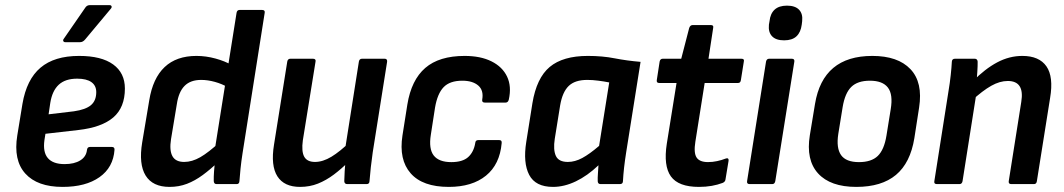

<svg xmlns="http://www.w3.org/2000/svg" viewBox="-20 -722 4174 753"><path d="M225.3 11Q126.4 11 79.2 -41.4Q32 -93.8 47.8 -190.9L68 -314.4Q84.3 -410.4 138.8 -456.5Q193.2 -502.7 290.3 -502.7Q377.8 -502.7 423.8 -469.3Q469.8 -435.9 469.8 -374.8Q469.8 -300.6 424.4 -261.5Q379 -222.5 287.3 -212.1L158.2 -197.3L154.3 -172.7Q147.6 -125.2 167.8 -101.8Q188 -78.4 233.4 -78.4Q271.4 -78.4 294.7 -92.9Q318.1 -107.3 321.1 -133.9Q322.4 -145.7 332.8 -145.7H418.7Q429.8 -145.7 429.1 -134.6Q424.3 -65.4 370.2 -27.2Q316.2 11 225.3 11ZM170.6 -273.7 269.9 -285.5Q316 -292.1 336.8 -309.7Q357.5 -327.4 357.5 -360.6Q357.5 -386.3 338.5 -399.9Q319.5 -413.5 282.6 -413.5Q236.2 -413.5 210.5 -389.8Q184.8 -366.1 177.2 -318.4ZM235.8 -556.6Q230.3 -556.6 228.3 -560.9Q226.3 -565.1 230.3 -570.1L313.1 -690Q319.9 -701.8 331.4 -701.8H409.8Q415.8 -701.8 417.5 -697.4Q419.2 -693 414.5 -687.7L314.4 -567.8Q305.2 -556.6 294.4 -556.6Z M645 11Q578.6 11 551.1 -33.6Q523.6 -78.2 537.6 -163.2L565.3 -328.4Q579.3 -415.2 625.6 -458.9Q671.8 -502.7 750.6 -502.7Q787.8 -502.7 825.3 -492.4Q862.7 -482.1 887.4 -467.4L875.7 -378.6Q850.8 -393.1 822.6 -400.9Q794.5 -408.6 769.1 -408.6Q726.7 -408.6 703.6 -384.9Q680.5 -361.3 673.5 -313.5L650.7 -176.1Q643.8 -132 656.3 -109.4Q668.8 -86.9 702.3 -86.9Q733.2 -86.9 765.6 -105.5Q797.9 -124.1 843 -165.7L837.6 -88.6Q805.9 -58.2 775.3 -35.7Q744.8 -13.2 713.2 -1.1Q681.6 11 645 11ZM829.4 0Q819 0 818.3 -11.8Q817.9 -28.4 819.5 -50.6Q821.2 -72.9 823.8 -90.9L822.6 -136.2L907.8 -671.9Q909.8 -683 919.6 -683H1007.7Q1020.1 -683 1018.1 -671.9L931.2 -120.7Q926.2 -89 923.3 -60.5Q920.5 -32 919.1 -12.4Q918.7 0 908.3 0Z M1156.8 11Q1094.3 11 1067.8 -30.6Q1041.3 -72.3 1054.6 -154.4L1106.6 -480.5Q1108.6 -491.7 1119.1 -491.7H1206.8Q1219.9 -491.7 1217.5 -480.5L1167.7 -171.7Q1161.8 -128 1173.1 -107.5Q1184.5 -86.9 1215.4 -86.9Q1246.1 -86.9 1279.7 -107.2Q1313.3 -127.5 1354.4 -167.4L1348.6 -89Q1319.6 -60.2 1289.5 -37.5Q1259.4 -14.9 1227 -1.9Q1194.6 11 1156.8 11ZM1342 0Q1330.9 0 1330.2 -11.1Q1330.5 -29.7 1331.8 -50.6Q1333.1 -71.6 1335.8 -92.2L1333.3 -136.2L1387.5 -480.5Q1389.5 -491.7 1400 -491.7H1488.4Q1499.5 -491.7 1498.2 -479.9L1441.8 -124.6Q1437.5 -94.8 1434.3 -66Q1431.1 -37.1 1429.1 -11.1Q1428.7 0 1417.7 0Z M1739.9 11Q1637.3 11 1590.5 -42.4Q1543.7 -95.7 1558.4 -190.7L1577.6 -312.2Q1593.3 -408.5 1647.9 -455.6Q1702.5 -502.7 1802.1 -502.7Q1865 -502.7 1907.7 -481.3Q1950.5 -459.9 1968.7 -421.6Q1986.9 -383.3 1975.5 -331.5Q1972.5 -319.7 1963.1 -319.7H1881.3Q1869.2 -319.7 1871.2 -331.5Q1877.5 -367.8 1855.6 -386.6Q1833.6 -405.5 1793.1 -405.5Q1744.1 -405.5 1719.8 -380.1Q1695.5 -354.8 1686.2 -300.3L1669.7 -193.7Q1660.8 -138.3 1681 -112.2Q1701.3 -86.2 1750 -86.2Q1794.1 -86.2 1816 -105.8Q1837.9 -125.5 1843.8 -160.8Q1844.6 -172.6 1855.6 -172.6H1938Q1948.9 -172.6 1947.5 -160.8Q1940.2 -77.2 1885.9 -33.1Q1831.6 11 1739.9 11Z M2148.9 11Q2080 11 2055.4 -36.2Q2030.9 -83.3 2043.9 -165.3L2068 -317Q2084.3 -416.1 2135.9 -459.4Q2187.6 -502.7 2285.6 -502.7Q2342.8 -502.7 2390.5 -493.3Q2438.1 -484 2492.2 -479.4L2435.8 -124.6Q2430.8 -92.9 2427.6 -65Q2424.5 -37.1 2423.1 -11.1Q2422.7 0 2411 0H2335.3Q2324.9 0 2324.2 -11.1Q2323.8 -25.4 2325 -41.6Q2326.1 -57.9 2327.1 -73.8Q2283.9 -32.6 2238.4 -10.8Q2192.9 11 2148.9 11ZM2207 -86.9Q2235 -86.9 2263.5 -102.3Q2292.1 -117.7 2329.6 -149.9L2369.3 -398.7Q2349.3 -402.7 2326.5 -405.6Q2303.7 -408.6 2283.1 -408.6Q2234.9 -408.6 2210.4 -384.9Q2185.8 -361.2 2176.9 -309.2L2155.7 -177.5Q2149.1 -134.5 2160 -110.7Q2170.9 -86.9 2207 -86.9Z M2721 11Q2640.7 11 2611.1 -30.3Q2581.6 -71.6 2595.1 -158.3L2633.3 -396.5H2565.6Q2554.1 -396.5 2555.8 -407.6L2567 -480.5Q2569.3 -491.7 2579.4 -491.7H2651.7L2682.9 -612.2Q2686.9 -623.7 2696.4 -623.7H2768.1Q2779.9 -623.7 2776.9 -611.9L2758.6 -491.7H2887.4Q2900.2 -491.7 2897.2 -480.5L2885.6 -407.6Q2884.2 -396.5 2874.2 -396.5H2743.6L2707.1 -166Q2700.1 -122.4 2711.9 -104.3Q2723.7 -86.3 2756.7 -86.3Q2774.5 -86.3 2792.2 -90.1Q2809.9 -93.8 2826 -100.1Q2832 -102.5 2835.1 -100.1Q2838.1 -97.8 2837.4 -91.7L2825.2 -17.8Q2824.2 -9 2814 -4.6Q2794.6 2.7 2771.4 6.9Q2748.2 11 2721 11Z M2920.1 0Q2908 0 2910 -11.8L2984.3 -480.5Q2986.7 -491.7 2996.8 -491.7H3084.8Q3097 -491.7 3095.3 -480.5L3020.6 -11.8Q3018.3 0 3008.8 0ZM3055.2 -563.8Q3023.1 -563.8 3007.9 -579.8Q2992.6 -595.9 2995.6 -625.2L2998 -639.2Q3001.1 -668.8 3018.2 -684.4Q3035.3 -699.9 3066.4 -699.9Q3098.5 -699.9 3113.8 -683.9Q3129.1 -667.9 3126 -639.2L3124.3 -625.2Q3120.5 -595.6 3103.8 -579.7Q3087 -563.8 3055.2 -563.8Z M3338.5 11Q3236.6 11 3188.5 -41.8Q3140.3 -94.7 3156.1 -191.8L3176.3 -314.1Q3207.3 -502.7 3401.1 -502.7Q3501.5 -502.7 3550.7 -450.8Q3600 -398.9 3584.6 -300.1L3566 -180.2Q3550.3 -83.3 3493.9 -36.1Q3437.5 11 3338.5 11ZM3348.7 -86.2Q3397.4 -86.2 3422.5 -110.4Q3447.5 -134.6 3456.5 -189.7L3473.3 -293.8Q3482.9 -351.8 3462.2 -378.6Q3441.5 -405.5 3391.7 -405.5Q3343.4 -405.5 3318.6 -381.1Q3293.8 -356.7 3284.8 -302.2L3267.7 -196.9Q3259.1 -141.5 3278.5 -113.8Q3298 -86.2 3348.7 -86.2Z M3946.3 0Q3934.7 0 3936.1 -11.1L3985.3 -322.4Q3998.8 -404.4 3932.4 -404.4Q3901.1 -404.4 3867.7 -385.6Q3834.2 -366.9 3789.8 -326.3L3795.2 -403.4Q3843.3 -452.1 3890.9 -477.4Q3938.5 -502.7 3989.5 -502.7Q4055.5 -502.7 4084 -461.8Q4112.4 -420.9 4098.4 -337.9L4046.4 -11.1Q4044.7 0 4035 0ZM3654.4 0Q3642.3 0 3644.3 -11.1L3700.3 -367.1Q3705.3 -396.5 3708.6 -427.4Q3712 -458.4 3713 -479.9Q3713.7 -491.7 3725.4 -491.7H3802.4Q3813.2 -491.7 3814.2 -480.5Q3814.5 -465.1 3812.9 -439.5Q3811.3 -413.9 3808.6 -393.9L3810.1 -361.2L3754.9 -11.1Q3752.5 0 3743.1 0Z"/></svg>

Font: Sofia Sans Semi Condensed
Style: Italic
Weight: 400
Italic angle: -9°
Designer: Botio Nikoltchev, Ani Petrova
Foundry: lettersoup
Version: Version 4.101